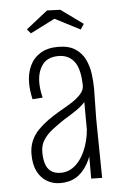

<svg xmlns="http://www.w3.org/2000/svg" viewBox="-51 -709 488 753"><g transform="rotate(-5 193.5 -332.5)"><path d="M278 0V-137L277 -366Q276 -433 253.5 -461.5Q231 -490 192 -490Q148 -490 128 -462Q108 -434 108 -392Q108 -378 110 -363.5Q112 -349 116 -333L76 -330Q72 -347 70 -363Q68 -379 68 -394Q68 -432 82 -462Q96 -492 124 -509Q152 -526 193 -526Q235 -526 260.5 -509.5Q286 -493 299 -466Q312 -439 316 -408Q320 -377 320 -350L318 -232L321 1ZM156 7Q127 7 103.5 -7Q80 -21 66.5 -48Q53 -75 53 -115Q53 -144 63 -167.5Q73 -191 91 -209.5Q109 -228 130 -243Q151 -258 173 -271Q193 -283 211.5 -293.5Q230 -304 244.5 -315.5Q259 -327 268 -339.5Q277 -352 277 -366L299 -356Q299 -329 283.5 -309Q268 -289 244 -272.5Q220 -256 193 -240Q169 -224 146.5 -207Q124 -190 110 -169Q96 -148 96 -120Q96 -94 102 -74.5Q108 -55 122.5 -44Q137 -33 162 -33Q196 -33 222.5 -58.5Q249 -84 264 -127Q279 -170 279 -220L306 -267Q305 -214 298 -165Q291 -116 274 -77Q257 -38 228.5 -15.5Q200 7 156 7ZM288 -586 189 -637 92 -588 78 -605 163 -672 215 -670 302 -607Z"/></g></svg>

Font: Truculenta ExtraLight
Style: Regular
Weight: 250
Version: Version 1.002